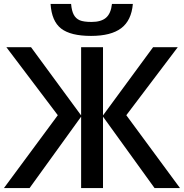

<svg xmlns="http://www.w3.org/2000/svg" viewBox="-20 -953 933 973"><path d="M272.9 -369.1 12.2 -713.9H137.2L391.1 -368.2V-713.9H502V-368.2L755.9 -713.9H880.9L620.1 -369.1L892.1 0H763.2L502 -361.8V0H391.1V-361.8L129.9 0H0ZM441.4 -771Q337.9 -771 289.8 -808.3Q241.7 -845.7 236.3 -933.1H340.3Q343.3 -897.9 353.8 -878.4Q364.3 -858.9 384 -850.3Q403.8 -841.8 444.3 -841.8Q492.2 -841.8 517.1 -863Q542 -884.3 547.4 -933.1H653.3Q646 -849.1 594.2 -810.1Q542.5 -771 441.4 -771Z"/></svg>

Font: JBL Sans
Style: Semibold
Weight: 600
Version: Version 1.10